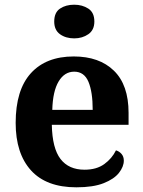

<svg xmlns="http://www.w3.org/2000/svg" viewBox="-20 -790 612 820"><path d="M306.1 10Q178 10 112.4 -62.3Q46.9 -134.6 46.9 -265.2Q46.9 -405.7 111.8 -477.3Q176.8 -548.9 295 -548.9Q404.2 -548.9 466.6 -488Q529.1 -427.2 529.1 -308.2V-256.9H201.3Q203.3 -156.6 238.5 -110.9Q273.7 -65.2 341 -65.2Q392.4 -65.2 425.5 -89.3Q458.5 -113.4 475.3 -147.9Q489.3 -143.8 499.1 -132.5Q508.8 -121.1 508.8 -104.1Q508.8 -78.3 488.1 -51.8Q467.3 -25.3 422.8 -7.7Q378.3 10 306.1 10ZM375.9 -320.8Q375.9 -397.3 357.8 -440.6Q339.6 -483.9 297 -483.9Q255.4 -483.9 230.4 -442.1Q205.4 -400.4 203.3 -320.8ZM297 -626.1Q260.9 -626.1 236.2 -643.9Q211.6 -661.7 211.6 -698Q211.6 -736.5 236.2 -753.2Q260.9 -769.9 297 -769.9Q331.6 -769.9 357.3 -753.2Q383 -736.5 383 -698Q383 -661.7 357.3 -643.9Q331.6 -626.1 297 -626.1Z"/></svg>

Font: Noto Serif Ethiopic
Style: Regular
Weight: 400
Designer: Monotype Design Team
Foundry: Monotype Imaging Inc.
Version: Version 2.102